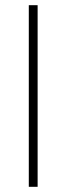

<svg xmlns="http://www.w3.org/2000/svg" viewBox="-20 -720 256 740"><path d="M91 0V-700H125V0Z"/></svg>

Font: Zen Kaku Gothic New Light
Style: Regular
Weight: 300
Designer: Yoshimichi Ohira
Foundry: Positype
Version: Version 1.002